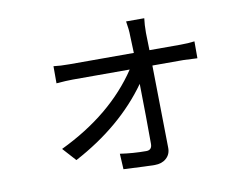

<svg xmlns="http://www.w3.org/2000/svg" viewBox="-74 -717 1148 884"><g transform="rotate(-10 500.0 -275.0)"><path d="M793 -463Q832 -463 860 -467V-388Q809 -391 795 -391H650L656 -7Q657 25 635 44Q615 62 581 62Q556 62 436 56L432 -17Q492 -8 554 -8Q581 -8 581 -37Q581 -159 578 -318Q452 -141 230 -23L174 -85Q418 -202 544 -391H277Q249 -391 201 -387V-467Q232 -463 275 -463H576L573 -544Q573 -572 566 -612H651Q647 -583 647 -544L649 -463Z"/></g></svg>

Font: 思源黑体R
Style: Regular
Weight: 400
Designer: Ryoko NISHIZUKA  (kana & ideographs); Paul D. Hunt (Latin, Greek & Cyrillic); Wenlong ZHANG  (bopomofo); Sandoll Communi
Foundry: Adobe Systems Incorporated
Version: Version 1.00 June 24, 2014, initial release